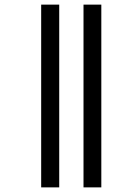

<svg xmlns="http://www.w3.org/2000/svg" viewBox="-20 -764 545 830"><path d="M341 46V-744H418V46ZM158 46V-744H236V46Z"/></svg>

Font: Noto Sans Telugu UI Condensed
Style: Regular
Weight: 400
Width: 3
Designer: Jelle Bosma - Monotype Design Team
Foundry: Monotype Imaging Inc.
Version: Version 2.006; ttfautohint (v1.8.4.7-5d5b)